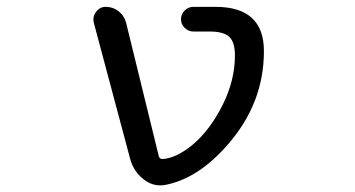

<svg xmlns="http://www.w3.org/2000/svg" viewBox="-20 -567 1040 563"><path d="M544.9 -142.6Q595.7 -185.5 632.3 -258.3Q668.9 -331.1 668.9 -404.3Q668.9 -443.4 652.3 -459Q635.7 -474.6 594.7 -474.6H546.9Q532.2 -474.6 521.5 -485.4Q510.7 -496.1 510.7 -510.7Q510.7 -525.4 521.5 -536.1Q532.2 -546.9 546.9 -546.9H612.3Q753.9 -546.9 753.9 -417Q753.9 -263.7 647.5 -142.6Q562.5 -44.9 467.8 -25.4Q459 -23.4 450.2 -23.4Q423.8 -23.4 401.4 -41Q371.1 -64.5 361.3 -102.5L254.9 -501Q253.9 -505.9 253.9 -510.7Q253.9 -522.5 261.7 -532.2Q272.5 -546.9 290 -546.9Q311.5 -546.9 327.6 -534.2Q343.8 -521.5 349.6 -501L445.3 -110.4Q447.3 -100.6 457 -100.6Q497.1 -103.5 544.9 -142.6Z"/></svg>

Font: Rounded-X Mgen+ 1mn regular
Style: Regular
Weight: 400
Designer: [Source Han Sans]
Ryoko NISHIZUKA  (kana & ideographs); Paul D. Hunt (Latin, Greek & Cyrillic); Wenlong ZHANG  (bopomofo
Version: Version 1.059.20150602